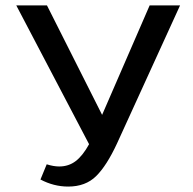

<svg xmlns="http://www.w3.org/2000/svg" viewBox="-20 -678 712 707"><path d="M643 -658 411 -150Q373 -68 334 -29.5Q295 9 231 9Q178 9 129 -17L152 -73Q177 -65 198 -65Q233 -65 259 -85Q285 -105 308 -147L40 -658H153L356 -255L531 -658Z"/></svg>

Font: Ysabeau Infant Semibold
Style: Regular
Weight: 600
Designer: Christian Thalmann (Catharsis Fonts)
Version: Version 0.003